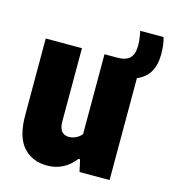

<svg xmlns="http://www.w3.org/2000/svg" viewBox="-106 -780 780 876"><g transform="rotate(15 284.0 -342.0)"><path d="M489.5 -481.5V0H347.5L335 -56.5H327.5Q276 10 196 10Q125.5 10 83.2 -37.2Q41 -84.5 41 -187.5V-548.5H212V-203Q212 -142 259 -142Q274.5 -142 291.2 -149.8Q308 -157.5 318.5 -171.5V-548.5H381Q418.5 -548.5 437.5 -566.5Q456.5 -584.5 456.5 -625.5Q456.5 -658 448 -694H558.5Q568.5 -663 568.5 -615Q568.5 -513.5 489.5 -481.5Z"/></g></svg>

Font: Encode Sans Condensed ExtraBold
Style: Regular
Weight: 800
Width: 3
Designer: Multiple Designers
Foundry: Impallari Type
Version: Version 2.000